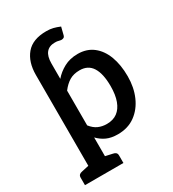

<svg xmlns="http://www.w3.org/2000/svg" viewBox="-212 -845 1018 1129"><g transform="rotate(-30 297.0 -280.0)"><path d="M101 169V-511H170Q193 -511 199 -490L214 -445Q241 -477 281.5 -499Q322 -521 375 -521Q436 -521 478.5 -488Q521 -455 543 -396.5Q565 -338 565 -260Q565 -185 538.5 -124.5Q512 -64 463 -28.5Q414 7 345 7Q301 7 270 -7Q239 -21 214 -47V169ZM319 -78Q362 -78 390.5 -99Q419 -120 434 -160.5Q449 -201 449 -260Q449 -344 421.5 -388Q394 -432 337 -432Q296 -432 267.5 -415Q239 -398 214 -365V-129Q236 -101 262 -89.5Q288 -78 319 -78ZM27 169V118Q27 106 33.5 99.5Q40 93 52 91L115 77L127 169ZM188 169 200 77 263 91Q275 93 281.5 99.5Q288 106 288 118V169ZM214 -445 101 -473V-536Q101 -624 145 -676.5Q189 -729 282 -729Q308 -729 328 -724Q348 -719 372 -709L360 -661Q357 -647 350 -643.5Q343 -640 335 -640Q331 -640 327 -641Q323 -642 318 -643Q313 -645 306.5 -645.5Q300 -646 292 -646Q254 -646 234 -622Q214 -598 214 -549Z"/></g></svg>

Font: Aleo SemiBold
Style: Regular
Weight: 600
Designer: Alessio Laiso
Foundry: Alessio Laiso
Version: Version 2.001;gftools[0.9.29]